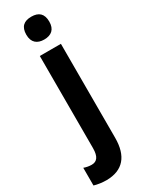

<svg xmlns="http://www.w3.org/2000/svg" viewBox="-296 -797 816 1072"><g transform="rotate(-30 111.5 -260.5)"><path d="M57 -687C57 -637 86 -614 131 -614C177 -614 205 -637 205 -687C205 -738 179 -761 131 -761C84 -761 57 -739 57 -687ZM40 240C146 239 199 176 199 59V-547H63V47C63 102 44 124 11 124C-6 124 -22 121 -39 115V229C-16 236 13 240 40 240Z"/></g></svg>

Font: Noto Sans Armenian Condensed
Style: Bold
Weight: 700
Width: 3
Designer: Monotype Design Team
Foundry: Monotype Imaging Inc.
Version: Version 2.008